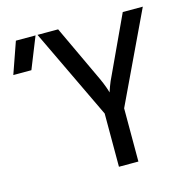

<svg xmlns="http://www.w3.org/2000/svg" viewBox="-240 -837 947 944"><g transform="rotate(-15 233.0 -365.0)"><path d="M-134 -570 -78 -730H22L-42 -570ZM251 0V-271L32 -730H137L272 -442Q284 -416 291.5 -395Q299 -374 301 -365Q304 -374 311.5 -395Q319 -416 332 -442L466 -730H568L350 -271V0Z"/></g></svg>

Font: JetBrains Mono NL Medium
Style: Regular
Weight: 500
Monospace: yes
Designer: Philipp Nurullin, Konstantin Bulenkov
Foundry: JetBrains
Version: Version 2.305; ttfautohint (v1.8.4.7-5d5b)